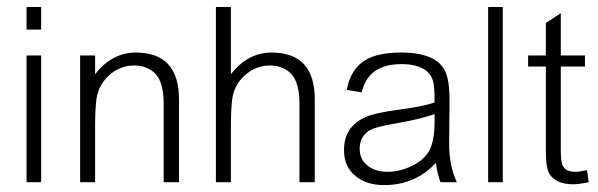

<svg xmlns="http://www.w3.org/2000/svg" viewBox="-20 -623 1715 551"><path d="M98.1 -538.1H56.2V-603H98.1ZM98.1 -100.1H56.2V-463.9H98.1Z M493.7 -100.1H449.7V-326.2Q449.7 -400.4 412.6 -421.9Q392.6 -435.1 365.7 -435.1Q324.7 -435.1 293.7 -407.5Q262.7 -379.9 256.8 -338.9Q252.9 -309.1 252.9 -257.8V-100.1H210V-463.9H252.9V-410.2Q301.8 -472.2 369.6 -472.2Q493.7 -472.2 493.7 -337.9Z M883.3 -100.1H839.4V-326.2Q839.4 -400.4 802.2 -421.9Q782.2 -435.1 755.4 -435.1Q714.4 -435.1 683.3 -407.5Q652.3 -379.9 646.5 -338.9Q642.6 -309.1 642.6 -257.8V-100.1H599.6V-603H642.6V-410.2Q691.4 -472.2 759.3 -472.2Q883.3 -472.2 883.3 -337.9Z M1291 -100.1H1244.1Q1234.4 -126 1231 -155.8Q1171.9 -91.8 1082 -91.8Q1032.2 -91.8 1001 -117.2Q966.8 -144 967.3 -192.9Q967.3 -259.8 1029.3 -287.1Q1056.2 -299.3 1126.7 -308.6Q1197.3 -317.9 1227.1 -329.1Q1227.1 -372.1 1224.1 -384.8Q1218.3 -412.6 1194.6 -425.8Q1170.9 -439 1131.8 -439Q1036.6 -439 1018.1 -357.9L975.1 -365.2Q986.3 -425.3 1029.3 -451.2Q1065.4 -472.2 1130.9 -472.2Q1237.8 -472.2 1260.3 -412.1Q1271.5 -382.3 1270 -317.9L1269 -214.8Q1268.1 -148.9 1291 -100.1ZM1227.1 -272V-295.9Q1190.9 -281.7 1111.8 -268.1Q1052.7 -258.3 1036.1 -246.1Q1012.2 -228 1012.2 -195.8Q1012.2 -165 1035.2 -147.5Q1058.1 -129.9 1090.8 -129.9Q1127 -129.9 1160.2 -146Q1198.2 -164.1 1212.6 -192.1Q1227.1 -220.2 1227.1 -272Z M1422.9 -100.1H1380.9V-603H1422.9Z M1669.4 -100.1Q1641.6 -94.2 1624.5 -94.2Q1578.6 -94.2 1558.6 -121.1Q1546.4 -138.2 1546.4 -188V-432.1H1495.6V-463.9H1546.4V-557.1L1589.4 -585V-463.9H1658.7V-432.1H1589.4V-192.9Q1589.4 -160.6 1594.2 -148.9Q1603 -129.9 1630.4 -129.9Q1642.6 -129.9 1664.6 -134.8Z"/></svg>

Font: Kikakui Sans Pro
Style: Regular
Weight: 400
Version: 0.2